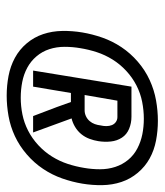

<svg xmlns="http://www.w3.org/2000/svg" viewBox="21 -948 492 574"><g transform="rotate(90 267.0 -661.0)"><path d="M266 -435Q236 -435 207 -440.5Q178 -446 153 -459.5Q128 -473 109.5 -495Q91 -517 82 -544Q73 -571 72.5 -601Q72 -631 77 -661Q82 -691 92.5 -721Q103 -751 121 -778Q139 -805 164.5 -827Q190 -849 219.5 -862.5Q249 -876 280 -881.5Q311 -887 341 -887Q371 -887 400 -881.5Q429 -876 453.5 -862.5Q478 -849 496.5 -827Q515 -805 524 -778Q533 -751 533.5 -721Q534 -691 529 -661Q524 -631 513.5 -601Q503 -571 485 -544Q467 -517 441.5 -495Q416 -473 387 -459.5Q358 -446 327 -440.5Q296 -435 266 -435ZM272 -477Q297 -477 322 -482Q347 -487 370.5 -499Q394 -511 414 -529.5Q434 -548 448 -570.5Q462 -593 470 -617.5Q478 -642 482 -667Q486 -690 486 -714Q486 -738 479 -759.5Q472 -781 458 -798Q444 -815 424 -825.5Q404 -836 381.5 -840.5Q359 -845 335 -845Q310 -845 284.5 -840Q259 -835 235.5 -823Q212 -811 192 -792.5Q172 -774 158 -751.5Q144 -729 136 -704.5Q128 -680 124 -655Q120 -632 120 -608Q120 -584 127 -562.5Q134 -541 148.5 -524Q163 -507 182.5 -496.5Q202 -486 225 -481.5Q248 -477 272 -477ZM191 -514 239 -808H329Q348 -808 365 -801Q382 -794 391.5 -779.5Q401 -765 403 -746.5Q405 -728 402 -709Q400 -696 395 -682.5Q390 -669 381 -658Q372 -647 359.5 -639.5Q347 -632 334 -629L376 -514H327L300 -585L285 -627H258L239 -514ZM264 -668H310Q319 -668 327.5 -672Q336 -676 342 -683Q348 -690 351 -698.5Q354 -707 355 -716Q357 -724 357 -733Q357 -742 354 -749.5Q351 -757 344.5 -761.5Q338 -766 330 -766H281Z"/></g></svg>

Font: Iosevka SS18 Medium
Style: Italic
Weight: 500
Italic angle: -9°
Monospace: yes
Designer: Belleve Invis
Foundry: Belleve Invis
Version: Version 25.1.1; ttfautohint (v1.8.4)